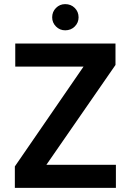

<svg xmlns="http://www.w3.org/2000/svg" viewBox="-20 -911 633 931"><path d="M52 0V-104L385 -588H54V-700H540V-596L205 -112H542V0ZM296 -764Q270 -764 251.5 -782.5Q233 -801 233 -827Q233 -854 251.5 -872.5Q270 -891 296 -891Q324 -891 342.5 -872.5Q361 -854 361 -827Q361 -801 342.5 -782.5Q324 -764 296 -764Z"/></svg>

Font: DM Sans 10pt
Style: Bold
Weight: 700
Version: Version 4.004;gftools[0.9.30]